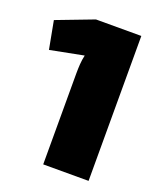

<svg xmlns="http://www.w3.org/2000/svg" viewBox="-130 -775 725 859"><g transform="rotate(20 233.0 -345.0)"><path d="M394 -690V0H178V-432Q178 -455 179.5 -477Q181 -499 186 -521L27 -490L2 -623L178 -690Z"/></g></svg>

Font: Exo 2 Black
Style: Regular
Weight: 900
Designer: Natanael Gama
Foundry: Natanael Gama
Version: Version 2.010